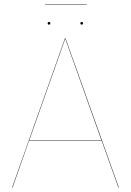

<svg xmlns="http://www.w3.org/2000/svg" viewBox="-20 -854 596 874"><path d="M443 -213H112L37 0H35L276 -680H278L521 0H519ZM442 -215 277 -678 113 -215ZM209 -748Q209 -742 203 -742Q197 -742 197 -748Q197 -754 203 -754Q209 -754 209 -748ZM358 -748Q358 -742 352 -742Q346 -742 346 -748Q346 -754 352 -754Q358 -754 358 -748ZM185 -832V-834H375V-832Z"/></svg>

Font: FiraGO Two
Style: Regular
Weight: 100
Designer: bBox Type
Foundry: bBox Type GmbH
Version: Version 1.001